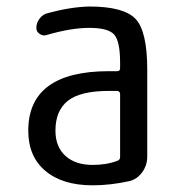

<svg xmlns="http://www.w3.org/2000/svg" viewBox="-20 -550 540 580"><path d="M309.6 -275.4Q222.7 -275.4 185.1 -245.6Q147.5 -215.8 147.5 -155.3Q147.5 -106.4 177.7 -79.1Q208 -51.8 259.8 -51.8Q302.7 -51.8 335 -64.5Q342.8 -67.4 342.8 -75.2V-265.6Q342.8 -274.4 334 -275.4ZM259.8 9.8Q168.9 9.8 117.2 -33.7Q65.4 -77.1 65.4 -155.3Q65.4 -335 309.6 -335H334Q342.8 -335 342.8 -343.8V-360.4Q342.8 -425.8 324.7 -445.8Q306.6 -465.8 250 -465.8Q194.3 -465.8 121.1 -444.3Q110.4 -440.4 100.1 -447.3Q89.8 -454.1 89.8 -465.8Q89.8 -480.5 99.1 -493.2Q108.4 -505.9 122.1 -509.8Q194.3 -529.3 250 -530.3Q353.5 -530.3 389.2 -493.2Q424.8 -456.1 424.8 -339.8V-77.1Q424.8 -50.8 409.7 -29.8Q394.5 -8.8 371.1 -2.9Q313.5 9.8 259.8 9.8Z"/></svg>

Font: Rounded Mgen+ 1mn regular
Style: Regular
Weight: 400
Designer: [Source Han Sans]
Ryoko NISHIZUKA  (kana & ideographs); Paul D. Hunt (Latin, Greek & Cyrillic); Wenlong ZHANG  (bopomofo
Version: Version 1.059.20150602